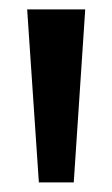

<svg xmlns="http://www.w3.org/2000/svg" viewBox="-20 -828 240 410"><path d="M63 -438.5 38 -808H162L137.5 -438.5Z"/></svg>

Font: Encode Sans SC Condensed SemiBold
Style: Regular
Weight: 600
Width: 3
Designer: Multiple Designers
Foundry: Impallari Type
Version: Version 3.002